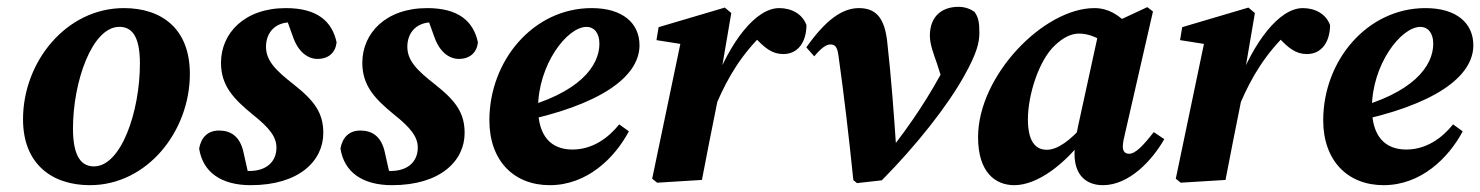

<svg xmlns="http://www.w3.org/2000/svg" viewBox="-20 -522 4294 557"><path d="M240.9 15.2C406.9 15.2 530.8 -140.9 530.8 -307.7C530.8 -439.4 448.4 -498.5 339.3 -498.5C172.3 -498.5 46.8 -343 46.8 -176C46.8 -44.7 132.3 15.2 240.9 15.2ZM252.6 -39.3C218.3 -39.3 191.7 -64.2 191.7 -149.3C191.7 -284.6 247 -444.1 326.1 -444.1C361.6 -444.1 385.9 -418.7 385.9 -337.8C385.9 -198.1 331.4 -39.3 252.6 -39.3Z M702.7 -7.5 686.4 -80.1C676.5 -125.9 650.1 -143.3 615.6 -143.3C582.3 -143.3 563.4 -122.9 557.7 -91.1C568.3 -22.4 621.7 15.2 707.4 15.2C847.8 15.2 917.9 -55.4 917.9 -136.2C917.9 -194.2 892.6 -229.3 831.9 -277.2C779.2 -318.4 751.7 -346.1 751.7 -386.6C751.7 -421.8 772.6 -457.4 825 -457.4C841 -457.4 855.4 -456.8 869.7 -456L807.9 -476.2L831 -412.2C846.8 -369.2 874.6 -351.1 901.2 -351.1C934.3 -351.1 953.4 -370.6 956.5 -399C943.7 -459.7 900.8 -498.5 809.4 -498.5C688.4 -498.5 621.1 -425 621.1 -339.8C621.1 -273.9 656.9 -235.7 712.7 -190.1C762.5 -150.5 782 -124.5 782 -93.7C782 -53.9 754 -26 703.5 -26C682.1 -26 663.3 -26.6 640.9 -28.5L702.7 -7.5Z M1112.7 -7.5 1096.4 -80.1C1086.5 -125.9 1060.1 -143.3 1025.6 -143.3C992.3 -143.3 973.4 -122.9 967.7 -91.1C978.3 -22.4 1031.7 15.2 1117.4 15.2C1257.8 15.2 1327.9 -55.4 1327.9 -136.2C1327.9 -194.2 1302.6 -229.3 1241.9 -277.2C1189.2 -318.4 1161.7 -346.1 1161.7 -386.6C1161.7 -421.8 1182.6 -457.4 1235 -457.4C1251 -457.4 1265.4 -456.8 1279.7 -456L1217.9 -476.2L1241 -412.2C1256.8 -369.2 1284.6 -351.1 1311.2 -351.1C1344.3 -351.1 1363.4 -370.6 1366.5 -399C1353.7 -459.7 1310.8 -498.5 1219.4 -498.5C1098.4 -498.5 1031.1 -425 1031.1 -339.8C1031.1 -273.9 1066.9 -235.7 1122.7 -190.1C1172.5 -150.5 1192 -124.5 1192 -93.7C1192 -53.9 1164 -26 1113.5 -26C1092.1 -26 1073.3 -26.6 1050.9 -28.5L1112.7 -7.5Z M1574.9 15.2C1683.3 15.2 1763.2 -63.6 1804.4 -141L1776.4 -161.2C1745 -122.1 1699.3 -88.2 1640.7 -88.2C1578.5 -88.2 1541 -127.2 1541 -209.2C1541 -333.5 1624.6 -444 1681.7 -444C1702.4 -444 1718.9 -427.8 1718.9 -395.1C1718.9 -332.3 1664 -251.4 1479.9 -204.8L1482.5 -167.6C1721.5 -216.2 1835.2 -299 1835.2 -390.7C1835.2 -455.4 1785.7 -498.5 1696.5 -498.5C1527.2 -498.5 1399.7 -346.3 1399.7 -173C1399.7 -55.8 1470.6 15.2 1574.9 15.2Z M2060 -224.3C2091.7 -297.7 2131.5 -365.6 2200.7 -431.1L2152.9 -432L2167.7 -415.9C2198.4 -382.6 2219.9 -365.2 2252.5 -365.2C2296.3 -365.2 2319.3 -401.9 2319.6 -449.1C2307.8 -481.9 2275.8 -498.5 2240.6 -498.5C2171.1 -498.5 2097.5 -398.2 2051.3 -275.9L2060 -224.3ZM1872 -3.6 1886.4 8 2016.3 0C2030 -72.4 2044.2 -142.9 2058.5 -214.3L2076.1 -302.9L2071.7 -309.5L2101.5 -484.2L2082.7 -500L1890.6 -443.2L1884.4 -405.6L2010.9 -385.6L1957.9 -414.7L1872 -3.6Z M2455.6 0.6 2466.2 9.2 2538.2 1.1C2640.2 -102.2 2728.6 -214.5 2777.7 -302.8C2814.2 -368.3 2821.2 -398.6 2821.2 -427.2C2821.2 -458.4 2818.1 -472.3 2806.9 -487.7C2796.5 -495.4 2779.9 -502.2 2760.9 -502.2C2713.1 -502.2 2677.6 -475.4 2677.6 -418.2C2677.6 -393 2689 -364.3 2698.2 -337.6L2725.4 -252.4L2745.6 -373.8C2739.6 -362.5 2733.2 -351.2 2727.2 -339.9C2675.2 -240.8 2625.1 -165.8 2556 -77.5L2580.7 -80.9C2573.5 -189.6 2565.2 -300.3 2553.8 -401.5C2546.2 -467.3 2523.5 -498.5 2471.6 -498.5C2421 -498.5 2372.7 -460.4 2319.2 -384.6L2342.2 -358.5C2362.1 -382.6 2377.1 -393 2388.6 -393C2400.4 -393 2409 -388.9 2412.5 -360.2C2428.7 -245.1 2442.2 -129.3 2455.6 0.6Z M2922.5 15.2C2990.7 15.2 3070.3 -46.8 3130.2 -127L3124.1 -159.1C3085.1 -115.4 3048.8 -87.5 3016.9 -87.5C2983.1 -87.5 2962 -112.9 2962 -176C2962 -247 2994.2 -348.1 3040.8 -390.9C3065.5 -414.4 3088.7 -424.6 3110.6 -424.6C3137.7 -424.6 3164.5 -413 3188.1 -396.3L3255.8 -445.8C3227.6 -478.9 3194.4 -498.5 3155 -498.5C3007.5 -498.5 2817.4 -302.5 2817.4 -124.2C2817.4 -21.3 2868.1 15.2 2922.5 15.2ZM3179.9 15.2C3254.8 15.2 3321.9 -55.3 3357.6 -118.4L3327.1 -138.8C3296.4 -99.4 3274 -75.9 3255.5 -75.9C3243.9 -75.9 3237.3 -83.2 3237.3 -96.5C3237.3 -107 3240.3 -120.8 3244.8 -139.3L3324.8 -488.7L3308.3 -501.3L3168.7 -436.2L3107.2 -154.4C3100.9 -125 3097.2 -101.1 3097.2 -75.7C3097.2 -14.4 3130.5 15.2 3179.9 15.2Z M3579 -224.3C3610.7 -297.7 3650.5 -365.6 3719.7 -431.1L3671.9 -432L3686.7 -415.9C3717.4 -382.6 3738.9 -365.2 3771.5 -365.2C3815.3 -365.2 3838.3 -401.9 3838.6 -449.1C3826.8 -481.9 3794.8 -498.5 3759.6 -498.5C3690.1 -498.5 3616.5 -398.2 3570.3 -275.9L3579 -224.3ZM3391 -3.6 3405.4 8 3535.3 0C3549 -72.4 3563.2 -142.9 3577.5 -214.3L3595.1 -302.9L3590.7 -309.5L3620.5 -484.2L3601.7 -500L3409.6 -443.2L3403.4 -405.6L3529.9 -385.6L3476.9 -414.7L3391 -3.6Z M3993.9 15.2C4102.3 15.2 4182.2 -63.6 4223.4 -141L4195.4 -161.2C4164 -122.1 4118.3 -88.2 4059.7 -88.2C3997.5 -88.2 3960 -127.2 3960 -209.2C3960 -333.5 4043.6 -444 4100.7 -444C4121.4 -444 4137.9 -427.8 4137.9 -395.1C4137.9 -332.3 4083 -251.4 3898.9 -204.8L3901.5 -167.6C4140.5 -216.2 4254.2 -299 4254.2 -390.7C4254.2 -455.4 4204.7 -498.5 4115.5 -498.5C3946.2 -498.5 3818.7 -346.3 3818.7 -173C3818.7 -55.8 3889.6 15.2 3993.9 15.2Z"/></svg>

Font: Source Serif Variable
Style: Italic
Weight: 389
Italic angle: -12°
Designer: Frank Grießhammer
Foundry: Adobe Systems Incorporated
Version: Version 3.001;hotconv 1.0.111;makeotfexe 2.5.65597